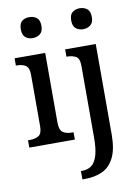

<svg xmlns="http://www.w3.org/2000/svg" viewBox="-105 -829 814 1137"><g transform="rotate(-10 301.5 -260.5)"><path d="M152 -635Q126 -635 108.5 -649.5Q91 -664 91 -698Q91 -733 108.5 -747Q126 -761 152 -761Q178 -761 196.5 -747Q215 -733 215 -698Q215 -664 196.5 -649.5Q178 -635 152 -635ZM19 0V-44H31Q62 -44 83 -56.5Q104 -69 104 -113V-423Q104 -466 83.5 -479Q63 -492 33 -492H25V-536H209V-117Q209 -71 230 -57.5Q251 -44 282 -44H293V0ZM456 -635Q430 -635 412 -649.5Q394 -664 394 -698Q394 -733 412 -747Q430 -761 456 -761Q481 -761 499.5 -747Q518 -733 518 -698Q518 -664 499.5 -649.5Q481 -635 456 -635ZM296 240V190H302Q336 190 359 173.5Q382 157 394.5 117Q407 77 407 7V-424Q407 -468 385.5 -480Q364 -492 333 -492H329V-536H513V8Q513 97 487 148Q461 199 416 219.5Q371 240 312 240Z"/></g></svg>

Font: Noto Serif Sinhala SemiCondensed Medium
Style: Regular
Weight: 500
Width: 4
Designer: Jelle Bosma - Monotype Design Team
Foundry: Monotype Imaging Inc.
Version: Version 2.007; ttfautohint (v1.8.4.7-5d5b)